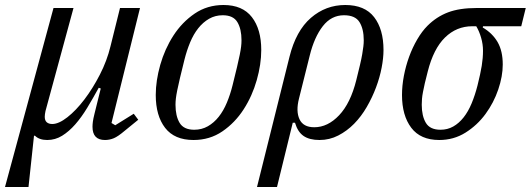

<svg xmlns="http://www.w3.org/2000/svg" viewBox="-67 -548 2123 768"><path d="M147 -516H227L115 -104Q112 -90 112 -81Q112 -66 120 -59Q128 -52 142 -52Q168 -52 202.5 -79Q237 -106 270.5 -150Q304 -194 332.5 -249.5Q361 -305 375 -363L413 -516H493L379 -56L394 -47L468 -93L486 -69L432 -25Q405 -2 388 5Q371 12 353 12Q303 12 303 -41Q303 -50 304.5 -61.5Q306 -73 311 -93L336 -194L328 -197Q305 -155 282 -117Q259 -79 234 -50.5Q209 -22 181.5 -5Q154 12 122 12Q90 12 73 -5H69L47 200H-47Z M710 -29Q740 -29 764.5 -43Q789 -57 808 -81Q827 -105 840.5 -137.5Q854 -170 863 -206Q874 -250 881 -279.5Q888 -309 892 -329Q896 -349 897.5 -362Q899 -375 899 -387Q899 -432 882.5 -459.5Q866 -487 824 -487Q794 -487 769.5 -473Q745 -459 726 -435Q707 -411 693.5 -378.5Q680 -346 671 -310Q660 -266 653 -236.5Q646 -207 642 -187Q638 -167 636.5 -154Q635 -141 635 -129Q635 -84 651.5 -56.5Q668 -29 710 -29ZM707 12Q631 12 593.5 -36.5Q556 -85 556 -168Q556 -225 574 -288.5Q592 -352 626.5 -405.5Q661 -459 711.5 -493.5Q762 -528 827 -528Q903 -528 940.5 -479.5Q978 -431 978 -348Q978 -291 960 -227.5Q942 -164 907.5 -110.5Q873 -57 822.5 -22.5Q772 12 707 12Z M1091 -321Q1117 -425 1176.5 -476.5Q1236 -528 1314 -528Q1392 -528 1429.5 -479.5Q1467 -431 1467 -348Q1467 -316 1459.5 -277Q1452 -238 1437 -198Q1422 -158 1400 -120Q1378 -82 1349.5 -53Q1321 -24 1286 -6Q1251 12 1211 12Q1171 12 1147.5 -4Q1124 -20 1113 -57H1104L1041 200H961ZM1190 -39Q1244 -39 1289.5 -87Q1335 -135 1358 -227Q1367 -263 1373 -288.5Q1379 -314 1382 -332Q1385 -350 1386.5 -362.5Q1388 -375 1388 -387Q1388 -432 1371 -459.5Q1354 -487 1309 -487Q1258 -487 1224 -443Q1190 -399 1172 -326L1129 -154Q1116 -103 1131 -71Q1146 -39 1190 -39Z M1865 -443 1864 -438Q1903 -415 1923.5 -379.5Q1944 -344 1944 -290Q1944 -243 1926 -190Q1908 -137 1875 -92Q1842 -47 1795 -17.5Q1748 12 1690 12Q1615 12 1578 -37Q1541 -86 1541 -168Q1541 -205 1548.5 -244.5Q1556 -284 1569.5 -321Q1583 -358 1602 -390.5Q1621 -423 1643 -445Q1679 -481 1725 -498.5Q1771 -516 1840 -516H2036L2018 -443ZM1695 -29Q1723 -29 1746 -42Q1769 -55 1787.5 -78.5Q1806 -102 1819.5 -134.5Q1833 -167 1843 -206Q1855 -254 1860 -285Q1865 -316 1865 -345Q1865 -371 1857.5 -397Q1850 -423 1838 -443H1822Q1759 -443 1713 -398Q1667 -353 1644 -262Q1637 -236 1632.5 -216Q1628 -196 1625 -180.5Q1622 -165 1621 -153Q1620 -141 1620 -129Q1620 -84 1636.5 -56.5Q1653 -29 1695 -29Z"/></svg>

Font: IBM Plex Serif
Style: Italic
Weight: 400
Italic angle: -14°
Designer: Mike Abbink, Paul van der Laan, Pieter van Rosmalen
Foundry: Bold Monday
Version: Version 3.001